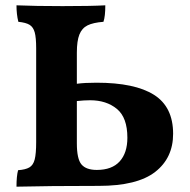

<svg xmlns="http://www.w3.org/2000/svg" viewBox="-20 -699 713 722"><path d="M631 -196Q631 -105 563.5 -52.5Q496 0 351 0Q161 0 42 3Q42 -37 48 -59Q76 -61 90.5 -69.5Q105 -78 110.5 -99.5Q116 -121 116 -165V-517Q116 -558 110.5 -577.5Q105 -597 91.5 -605.5Q78 -614 49 -617Q42 -645 42 -679Q113 -676 215 -676Q323 -676 376 -679Q376 -637 369 -617Q330 -614 309 -603.5Q288 -593 278.5 -569Q269 -545 269 -501V-384Q298 -388 343 -388Q487 -388 559 -342.5Q631 -297 631 -196ZM459 -181Q459 -257 419.5 -289.5Q380 -322 319 -322Q296 -322 269 -319V-160Q269 -101 286.5 -80.5Q304 -60 344 -60Q401 -60 430 -92Q459 -124 459 -181Z"/></svg>

Font: Vollkorn SC
Style: Bold
Weight: 700
Designer: Friedrich Althausen
Foundry: Friedrich Althausen
Version: Version 4.015